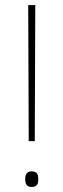

<svg xmlns="http://www.w3.org/2000/svg" viewBox="-20 -734 252 762"><path d="M118 -174 120 -714H92L94 -174ZM80 -23C80 -6 85 8 105 8C129 8 132 -6 132 -23C132 -39 129 -54 105 -54C85 -54 80 -39 80 -23Z"/></svg>

Font: Noto Sans Sinhala ExtraCondensed Thin
Style: Regular
Weight: 100
Width: 2
Designer: Jelle Bosma - Monotype Design Team
Foundry: Monotype Imaging Inc.
Version: Version 2.006